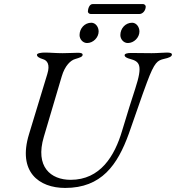

<svg xmlns="http://www.w3.org/2000/svg" viewBox="-20 -912 867 946"><path d="M427 -843H667C683 -843 698 -860 698 -880C698 -886 691 -892 685 -892H437C418 -892 413 -864 413 -855C413 -849 420 -843 427 -843ZM409 -700C439 -700 466 -727 466 -757C466 -779 451 -800 430 -800C397 -800 372 -772 372 -739C372 -719 388 -700 409 -700ZM610 -700C640 -700 667 -727 667 -757C667 -779 652 -800 631 -800C598 -800 573 -772 573 -739C573 -719 589 -700 610 -700ZM301 14C480 14 559 -99 615 -254C648 -346 676 -432 704 -506C742 -608 756 -614 789 -622C812 -627 826 -633 827 -642C828 -650 819 -653 803 -653C782 -653 757 -650 727 -650L625 -651C609 -651 594 -648 594 -640C594 -631 608 -625 620 -622C668 -609 685 -593 646 -474C633 -434 604 -344 582 -269C545 -143 474 -26 328 -26C230 -26 152 -90 196 -238L284 -535C300 -590 329 -615 350 -621C373 -628 386 -632 387 -641C388 -649 380 -652 364 -652C344 -652 318 -650 289 -650C254 -650 228 -653 200 -653C184 -653 162 -650 162 -642C162 -633 173 -626 193 -620C212 -614 228 -595 213 -547L123 -251C66 -65 172 14 301 14Z"/></svg>

Font: EB Garamond
Style: Italic
Weight: 400
Italic angle: -17.2°
Designer: Georg Duffner and Octavio Pardo
Foundry: Georg Duffner
Version: Version 1.000;PS 001.000;hotconv 1.0.88;makeotf.lib2.5.64775